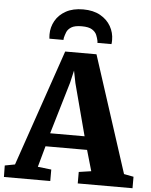

<svg xmlns="http://www.w3.org/2000/svg" viewBox="-80 -1048 867 1100"><g transform="rotate(5 354.0 -498.0)"><path d="M41.5 -77 271.5 -746.5H451.5L668.5 -76.5L724 -66V0H409V-66L480 -76.5L445.5 -196H206.5L173 -75L251 -66V0H-15.5L-16.5 -66ZM424.5 -272.5 345.5 -571.5 331.5 -642 315 -571 226.5 -272.5ZM353.5 -996Q412 -996 452 -973.5Q492 -951 512.8 -914.5Q533.5 -878 533.5 -836Q533.5 -829.5 533.2 -823.5Q533 -817.5 532 -812H451Q451 -814 451 -817.5Q451 -821 450 -824.5Q447 -839.5 440 -856.8Q433 -874 413.5 -886.5Q394 -899 353.5 -899Q313 -899 293.5 -886.5Q274 -874 267.2 -856.5Q260.5 -839 257 -824.5Q256.5 -821 256.2 -817.5Q256 -814 256 -812H175Q174.5 -817.5 174 -823.8Q173.5 -830 173.5 -836.5Q173.5 -878.5 194 -915Q214.5 -951.5 254.8 -973.8Q295 -996 353.5 -996Z"/></g></svg>

Font: Merriweather Light 18pt Black
Style: Regular
Weight: 900
Version: Version 2.100